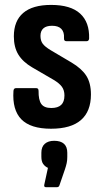

<svg xmlns="http://www.w3.org/2000/svg" viewBox="-20 -521 424 789"><path d="M189.6 8Q105.6 8 67.7 -30.7Q29.9 -69.5 35.3 -147.4Q36.2 -158.8 45.7 -158.8H129.1Q138.5 -158.8 138.5 -147.4Q138 -110.5 149.6 -93.9Q161.3 -77.2 190.7 -77.2Q218 -77.2 231.4 -89.9Q244.8 -102.5 244.8 -128.8Q244.8 -149.9 234.5 -164.3Q224.2 -178.6 200.7 -192.7L112.3 -244.1Q73.8 -266.6 55.3 -296.9Q36.9 -327.2 36.9 -371.6Q36.9 -435 75.5 -467.9Q114 -500.8 190.1 -500.8Q270.6 -500.8 309.4 -465.1Q348.3 -429.4 346.2 -362.6Q345.2 -351.7 335.8 -351.7H252.9Q248 -351.7 245.2 -354.6Q242.5 -357.6 243 -365.1Q244.5 -389.3 232.1 -402.2Q219.7 -415.1 193.9 -415.1Q170.1 -415.1 158.2 -404.4Q146.3 -393.8 146.3 -373.6Q146.3 -353.9 155.6 -341.3Q164.9 -328.7 188.5 -314.6L273.9 -264.1Q315.9 -239.1 334.8 -209.4Q353.7 -179.7 353.7 -132.8Q353.7 -63.4 312.7 -27.7Q271.6 8 189.6 8ZM168.8 248.2Q159.9 248.2 161.9 238.2L177 168.8Q165 163.3 157.5 152.9Q150 142.4 150 123.1V106.6Q150 82.3 164.1 69.9Q178.3 57.6 202.5 57.6Q229.3 57.6 242.9 69.9Q256.5 82.3 256.5 106.6V124.1Q256.5 138 254 149.5Q251.5 161 247 174.4L224.2 240.8Q221.7 248.2 214.2 248.2Z"/></svg>

Font: Sofia Sans Condensed
Style: Regular
Weight: 400
Designer: Botio Nikoltchev, Ani Petrova
Foundry: lettersoup
Version: Version 4.100